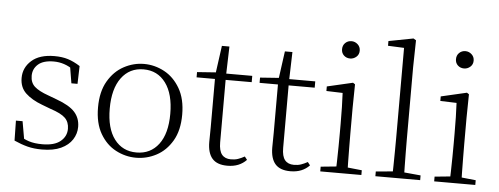

<svg xmlns="http://www.w3.org/2000/svg" viewBox="-52 -939 2842 1093"><g transform="rotate(5 1369.0 -393.0)"><path d="M217 14Q171 14 134.5 4.5Q98 -5 58 -23L56 -137H94L115 -17L83 -18V-54Q110 -36 141 -26Q172 -16 217 -16Q286 -16 320.5 -44.5Q355 -73 355 -116Q355 -154 331.5 -177.5Q308 -201 246 -221L196 -240Q137 -262 102 -295Q67 -328 67 -382Q67 -441 112.5 -481.5Q158 -522 243 -522Q287 -522 320.5 -511.5Q354 -501 390 -478L387 -376H352L334 -485L361 -483V-450Q330 -472 301 -481.5Q272 -491 242 -491Q182 -491 152.5 -465Q123 -439 123 -399Q123 -360 148 -337.5Q173 -315 227 -296L275 -278Q350 -251 381 -216.5Q412 -182 412 -132Q412 -93 390.5 -59.5Q369 -26 326 -6Q283 14 217 14Z M755 14Q694 14 639 -15Q584 -44 549.5 -103.5Q515 -163 515 -253Q515 -343 550 -403Q585 -463 640 -492.5Q695 -522 755 -522Q816 -522 871 -492.5Q926 -463 961 -403Q996 -343 996 -253Q996 -163 961 -103.5Q926 -44 871 -15Q816 14 755 14ZM755 -16Q835 -16 881.5 -77.5Q928 -139 928 -252Q928 -365 881.5 -428Q835 -491 755 -491Q675 -491 628.5 -428Q582 -365 582 -252Q582 -139 628.5 -77.5Q675 -16 755 -16Z M1194 -472V-508H1374V-472ZM1277 14Q1218 14 1190.5 -17.5Q1163 -49 1163 -112Q1163 -135 1163.5 -152.5Q1164 -170 1164 -196V-472H1059V-502L1184 -511L1164 -496L1187 -663H1230L1225 -493V-481V-115Q1225 -67 1242.5 -45.5Q1260 -24 1294 -24Q1317 -24 1334.5 -30Q1352 -36 1372 -47L1386 -29Q1366 -8 1339 3Q1312 14 1277 14Z M1554 -472V-508H1734V-472ZM1637 14Q1578 14 1550.5 -17.5Q1523 -49 1523 -112Q1523 -135 1523.5 -152.5Q1524 -170 1524 -196V-472H1419V-502L1544 -511L1524 -496L1547 -663H1590L1585 -493V-481V-115Q1585 -67 1602.5 -45.5Q1620 -24 1654 -24Q1677 -24 1694.5 -30Q1712 -36 1732 -47L1746 -29Q1726 -8 1699 3Q1672 14 1637 14Z M1807 0V-27L1918 -38H1937L2042 -27V0ZM1895 0Q1896 -24 1897 -64.5Q1898 -105 1898.5 -149Q1899 -193 1899 -226V-281Q1899 -332 1898 -375Q1897 -418 1895 -456L1802 -459V-485L1949 -519L1961 -511L1959 -377V-226Q1959 -193 1959.5 -149Q1960 -105 1960.5 -64.5Q1961 -24 1962 0ZM1920 -655Q1899 -655 1884.5 -668.5Q1870 -682 1870 -704Q1870 -726 1884.5 -740Q1899 -754 1920 -754Q1940 -754 1955.5 -740Q1971 -726 1971 -704Q1971 -682 1955.5 -668.5Q1940 -655 1920 -655Z M2122 0V-27L2241 -38H2260L2378 -27V0ZM2218 0Q2219 -30 2219.5 -69Q2220 -108 2220.5 -149.5Q2221 -191 2221 -226V-742L2129 -746V-773L2270 -800L2285 -791L2282 -637V-226Q2282 -191 2282.5 -149.5Q2283 -108 2283.5 -69Q2284 -30 2285 0Z M2458 0V-27L2569 -38H2588L2693 -27V0ZM2546 0Q2547 -24 2548 -64.5Q2549 -105 2549.5 -149Q2550 -193 2550 -226V-281Q2550 -332 2549 -375Q2548 -418 2546 -456L2453 -459V-485L2600 -519L2612 -511L2610 -377V-226Q2610 -193 2610.5 -149Q2611 -105 2611.5 -64.5Q2612 -24 2613 0ZM2571 -655Q2550 -655 2535.5 -668.5Q2521 -682 2521 -704Q2521 -726 2535.5 -740Q2550 -754 2571 -754Q2591 -754 2606.5 -740Q2622 -726 2622 -704Q2622 -682 2606.5 -668.5Q2591 -655 2571 -655Z"/></g></svg>

Font: Noto Serif KR ExtraLight
Style: Regular
Weight: 200
Designer: Ryoko NISHIZUKA 西塚涼子 (kana & ideographs); Frank Grießhammer (Latin, Greek & Cyrillic); Wenlong ZHANG 张文龙 (bopomofo); San
Foundry: Adobe
Version: Version 2.002-H1;hotconv 1.1.0;makeotfexe 2.6.0